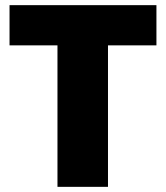

<svg xmlns="http://www.w3.org/2000/svg" viewBox="-20 -725 644 745"><path d="M17 -705H587V-549H399V0H203V-549H17Z"/></svg>

Font: SVN-Poppins ExtraBold
Style: Regular
Weight: 800
Designer: Ninad Kale (Devanagari), Jonny Pinhorn (Latin)
Foundry: Indian Type Foundry
Version: Version 3.002 2017; ttfautohint (v1.8.3)